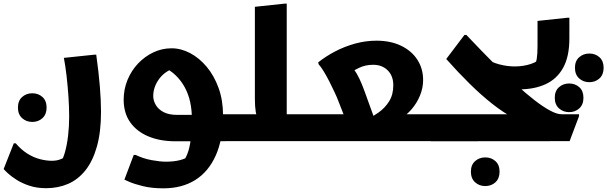

<svg xmlns="http://www.w3.org/2000/svg" viewBox="-59 -780 3355 1061"><path d="M28 12Q58 47.3 92 68.7Q125.9 90.1 161.2 99.3Q196.5 108.5 227.8 108.5Q257.2 108.5 279.1 98.5Q300.9 88.5 314.6 84.6L272.3 124.6Q289.1 100.4 300.3 59.8Q311.6 19.2 317.4 -31.5Q323.2 -82.2 323.2 -135.2Q323.2 -189 319.2 -246.9Q315.2 -304.7 308.9 -360Q302.6 -415.2 294 -460.2L462 -477.8H472.8Q486.2 -382.8 492.7 -303.4Q499.2 -224 499.2 -162Q499.2 -50.6 476.6 29.5Q454 109.7 413.4 160.9Q372.7 212.1 317.3 236.1Q261.9 260 195.6 260Q145.3 260 104.2 246.5Q63.2 233 33.1 213.9Q3.1 194.8 -15.2 177.8Q-33.4 160.9 -38.8 154L17.2 12ZM119.3 -106.2Q86.5 -106.2 63.3 -127.1Q40.1 -148.1 40.1 -185.4Q40.1 -223.4 63.3 -244Q86.5 -264.6 119.3 -264.6Q152.8 -264.6 175.6 -244Q198.5 -223.4 198.5 -185.4Q198.5 -148.1 175.6 -127.1Q152.8 -106.2 119.3 -106.2Z M624.4 -228.9Q624.4 -286.8 645.6 -338.3Q666.8 -389.7 703.7 -428.8Q740.7 -467.8 788.3 -490.5Q835.9 -513.1 889.1 -513.1Q941.2 -513.1 991.6 -486.6Q1041.9 -460 1083.1 -411Q1124.3 -361.9 1149 -293.6Q1173.6 -225.2 1173.6 -141.3Q1173.6 -11.3 1133.5 78.7Q1093.4 168.7 1020 214.7Q946.5 260.7 844.4 260.7Q779.2 260.7 730.8 248.7Q682.3 236.7 655.3 224.7Q628.4 212.7 628.4 212.7L680 76.3H690.8Q733 96.6 779.3 105Q825.6 113.5 857.6 113.5Q902.4 113.5 935.8 104.8Q969.2 96.2 994.6 78.2L948.1 120.3Q964.9 99.6 976.9 69Q988.9 38.4 995 -9Q1001.1 -56.4 1001.1 -128.5Q1001.1 -174 991.8 -216.4Q982.6 -258.8 962.8 -296Q943 -333.2 912.7 -362.8Q882.5 -392.5 840.2 -411.1L923.4 -409.8Q857 -392.1 822.4 -346.5Q787.8 -300.8 787.8 -249.1Q787.8 -224 801.9 -199.9Q815.9 -175.7 844.9 -160.5Q873.8 -145.2 919.4 -145.2H1017.6L1024.8 -148.7H1253.4V-20L1233.4 0L909.2 0.7Q826.7 0.7 762.2 -25.8Q697.7 -52.2 661 -103.6Q624.4 -155 624.4 -228.9Z M1213 0V-128.7L1233 -148.7H1429.1L1370.6 -122.1Q1358.9 -134 1354.2 -162.7Q1349.5 -191.3 1349.5 -232.8V-742.4L1514.7 -760H1525.5V-75.6L1453.9 -148.7H1656.7V-20L1636.7 0Z M1657 -148.7H1905L1875.6 -56.1L1810 -223.6Q1803 -242.3 1789.8 -270.6Q1776.7 -298.8 1761 -329.6Q1745.4 -360.3 1729.9 -385.7Q1714.4 -411.1 1702 -424.4L1699.2 -435.2Q1741 -468.7 1793.3 -496Q1845.5 -523.3 1903.9 -539.3Q1962.2 -555.2 2020.8 -555.2Q2100 -555.2 2158.1 -526.9Q2216.2 -498.5 2247.7 -449.5Q2279.2 -400.4 2279.2 -337.6Q2279.2 -293.9 2261.8 -251.8Q2244.4 -209.7 2215.3 -176Q2186.1 -142.2 2150.6 -121.9L2115.1 -148.7H2362.6V-20L2342.6 0H1637V-128.7ZM2025.1 -83.8 1960.2 -114.5Q1997.7 -133.3 2033 -158.4Q2068.4 -183.4 2091.4 -220.2Q2114.4 -256.9 2114.4 -309.2Q2114.4 -360.5 2083.5 -391.2Q2052.7 -422 2002.7 -422Q1960 -422 1924.5 -404.8Q1888.9 -387.6 1866.8 -373L1875.1 -422.2Q1898 -397.3 1912.6 -372.4Q1927.2 -347.4 1941.1 -313.2Q1954.9 -278.9 1973.6 -225.6Z M3043.9 -148.7H3140.7V-137.9L3088.7 0L2321 0.7V-128.7L2341 -148.7H2816.4L2778.8 -128.3Q2723.8 -157.1 2662.2 -205.5Q2600.7 -253.9 2536.1 -317.5Q2471.6 -381.1 2407 -454L2507.4 -586.8H2518.2Q2555.7 -547.1 2601.8 -499.6Q2647.9 -452 2697.9 -402.9Q2747.9 -353.7 2798.2 -308.1Q2848.5 -262.4 2894.6 -226.6Q2940.6 -190.8 2979.2 -169.8Q3017.7 -148.7 3043.9 -148.7ZM2543.2 168.7Q2543.2 131 2566.4 110.4Q2589.6 89.8 2622.8 89.8Q2655.9 89.8 2678.8 110.4Q2701.6 131 2701.6 168.7Q2701.6 206.3 2678.9 227.3Q2656.1 248.2 2622.4 248.2Q2589.6 248.2 2566.4 227.3Q2543.2 206.3 2543.2 168.7Z M2703 -305.6 2624.2 -456.9Q2657.1 -435.7 2701.3 -424Q2745.6 -412.2 2790.2 -412.9Q2835.1 -413.6 2874.6 -426.6Q2914.2 -439.6 2937.6 -466.2L2938.8 -406L2885.1 -409.5Q2902.6 -427.1 2907 -454.2Q2911.4 -481.2 2911.4 -526V-664.4L3076.6 -682H3087.4V-567.6Q3087.4 -467.9 3053.2 -405.9Q3019 -343.8 2956.5 -315Q2893.9 -286.1 2808.2 -286.1Q2783 -286.1 2756.8 -291.1Q2730.6 -296.1 2703 -305.6ZM3197.4 -325.8Q3164.6 -325.8 3141.4 -346.8Q3118.2 -367.7 3118.2 -405.4Q3118.2 -443 3141.4 -463.6Q3164.6 -484.2 3197.8 -484.2Q3230.9 -484.2 3253.8 -463.6Q3276.6 -443 3276.6 -405.4Q3276.6 -367.7 3253.9 -346.8Q3231.1 -325.8 3197.4 -325.8ZM3085.9 -160.3Q3053.1 -160.3 3029.9 -181.3Q3006.7 -202.2 3006.7 -239.9Q3006.7 -277.5 3029.9 -298.1Q3053.1 -318.7 3086.3 -318.7Q3119.4 -318.7 3142.3 -298.1Q3165.1 -277.5 3165.1 -239.9Q3165.1 -202.2 3142.4 -181.3Q3119.6 -160.3 3085.9 -160.3Z"/></svg>

Font: Kufam
Style: Regular
Weight: 400
Designer: Wael Morcos, Artur Schmal
Foundry: Original Type
Version: Version 1.301; ttfautohint (v1.8.3)